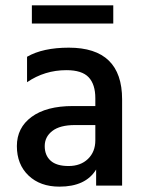

<svg xmlns="http://www.w3.org/2000/svg" viewBox="-20 -693 539 717"><path d="M403 -605H99V-673H403ZM202 4Q130 4 86.5 -37.5Q43 -79 43 -147.5Q43 -216 98 -256.5Q153 -297 252 -297H336V-326Q336 -378 311 -404.5Q286 -431 228 -431Q147 -431 81 -386V-481Q140 -515 237 -515Q436 -515 436 -322V0H339V-60Q300 4 202 4ZM336 -169V-226H260Q204 -226 175.5 -204Q147 -182 147 -147.5Q147 -113 169 -93Q191 -73 236 -73Q281 -73 308.5 -99.5Q336 -126 336 -169Z"/></svg>

Font: Hind Guntur Medium
Style: Regular
Weight: 500
Designer: Manushi Parikh, Hitesh Malaviya
Foundry: Indian Type Foundry
Version: Version 1.000;PS 1.0;hotconv 1.0.86;makeotf.lib2.5.63406; tt